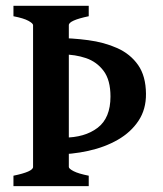

<svg xmlns="http://www.w3.org/2000/svg" viewBox="-20 -635 556 655"><path d="M478 -314.9Q478.5 -262.2 452.6 -223.1Q426.8 -184.1 382.3 -158.4Q337.9 -132.8 281.5 -120.4Q225.1 -107.9 164.6 -107.9Q164.6 -142.1 165.3 -191.7Q166 -241.2 166.7 -297.1Q167.5 -353 168 -407.5Q168.5 -461.9 168.5 -505.4Q225.6 -505.4 280.8 -498Q335.9 -490.7 380.4 -470.7Q424.8 -450.7 451.2 -413.1Q477.5 -375.5 478 -314.9ZM25.9 0V-35.6Q92.8 -49.3 92.8 -65.4V-549.3Q92.8 -555.2 76.9 -564Q61 -572.8 25.9 -579.6V-615.2H282.7V-579.6Q214.8 -565.4 214.8 -549.3V-65.4Q214.8 -59.6 231.2 -51Q247.6 -42.5 282.7 -35.6V0ZM356.9 -305.7Q356.9 -361.8 333.5 -393.1Q310.1 -424.3 273.2 -436.8Q236.3 -449.2 194.8 -449.2Q197.3 -373.5 197 -302.5Q196.8 -231.4 197.3 -165.5Q269 -165.5 313 -199Q356.9 -232.4 356.9 -305.7Z"/></svg>

Font: Gentium Plus
Style: Bold
Weight: 700
Designer: Victor Gaultney, Annie Olsen, Iska Routamaa, Becca Hirsbrunner
Foundry: SIL International
Version: Version 6.101